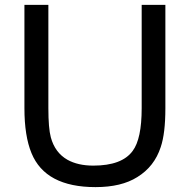

<svg xmlns="http://www.w3.org/2000/svg" viewBox="-20 -753 779 786"><path d="M560 -733H657V-310Q657 -207 638 -151Q612 -71 542 -28Q477 13 371 13Q166 13 109 -126Q80 -196 80 -310V-733H178V-310Q178 -228 188 -191Q205 -128 256 -99Q299 -75 362 -75Q479 -75 523 -135Q560 -184 560 -310Z"/></svg>

Font: MongolianScript
Style: Regular
Weight: 400
Designer: Bolorsoft LLC, NUM
Foundry: Bolorsoft LLC
Version: Version 3.2